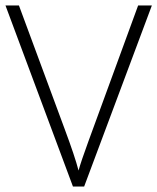

<svg xmlns="http://www.w3.org/2000/svg" viewBox="-20 -683 576 703"><path d="M485.8 -663.1H536.1L288.1 0H247.1L0 -663.1H49.3L216.3 -211.9Q254.4 -109.9 267.6 -58.6Q276.9 -92.3 303.2 -164.1Z"/></svg>

Font: Bpm'online Open Sans Light
Style: Regular
Weight: 300
Foundry: Ascender Corporation
Version: Version 1.10